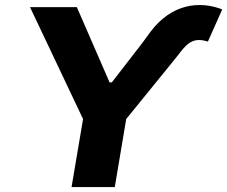

<svg xmlns="http://www.w3.org/2000/svg" viewBox="-20 -756 918 776"><path d="M587.4 -626.4 554.7 -581.7 431.8 -422.9H422.9L290.5 -727.3H101.2L315.7 -274.9L269.2 0H443.9L490.1 -274.9L688.2 -518.8L705.3 -540.5C742.9 -591.3 770.2 -603.3 820.3 -588.1L878.2 -718C787.6 -753.2 673.7 -742.2 587.4 -626.4Z"/></svg>

Font: TID UI Extra Bold
Style: Italic
Weight: 800
Italic angle: -9.39999°
Designer: The TID Project Authors
Foundry: Bakken & Bæck
Version: Version 1.001;hotconv 1.0.109;makeotfexe 2.5.65596